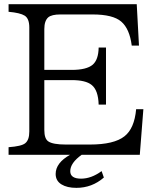

<svg xmlns="http://www.w3.org/2000/svg" viewBox="-20 -780 760 918"><path d="M21 -759.8H633.8L644.5 -562H609.9Q599.6 -642.6 559.6 -676.8Q520 -710.9 422.9 -710.9H268.6Q227.5 -710.9 210.9 -697.3Q191.9 -680.7 191.9 -641.1V-445.8H322.8Q394 -445.8 423.3 -470.7Q450.7 -494.6 451.7 -552.7H486.8V-279.8H451.7Q449.7 -349.1 418 -374Q389.6 -397 322.8 -397H191.9V-158.7Q191.9 -116.7 210.9 -104Q232.9 -88.9 294.9 -88.9H409.7Q525.4 -88.9 575.2 -128.4Q622.6 -165.5 630.9 -257.8H665.5L648.4 -40H370.6Q315.9 -1 315.9 38.6Q315.9 74.2 367.7 74.2Q416.5 74.2 465.8 38.1L476.6 68.8Q419.9 118.2 345.2 118.2Q300.8 118.2 273.9 101.6Q246.1 84.5 246.1 51.8Q246.1 -1 314.9 -40H21V-76.2Q83 -80.6 100.6 -95.2Q120.1 -110.8 120.1 -150.9V-648.9Q120.1 -690.9 98.1 -705.1Q76.2 -718.8 21 -723.6Z"/></svg>

Font: BIZ UDPMincho
Style: Regular
Weight: 400
Designer: TypeBank Co., Ltd.
Foundry: Morisawa Inc.
Version: Version 1.06